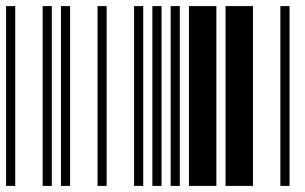

<svg xmlns="http://www.w3.org/2000/svg" viewBox="-20 -610 1000 630"><path d="M0 0V-590H30V0ZM120 0V-590H150V0ZM180 0V-590H210V0ZM300 0V-590H330V0ZM420 0V-590H450V0ZM480 0V-590H510V0ZM540 0V-590H570V0ZM600 0V-590H690V0ZM720 0V-590H810V0ZM900 0V-590H930V0Z"/></svg>

Font: Libre Barcode 39 Extended
Style: Regular
Weight: 400
Version: Version 1.005; ttfautohint (v1.8.3)